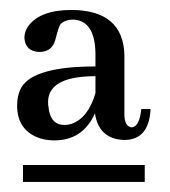

<svg xmlns="http://www.w3.org/2000/svg" viewBox="-20 -606 344 388"><path d="M272.5 -238.3H26.4V-272.5H272.5ZM110.4 -353.5C114.9 -353.5 119.5 -354.2 124 -355.5C146.8 -363.3 163.1 -384.1 172.9 -418V-452.1C165.7 -452.1 158.2 -451.8 150.4 -451.2C101.6 -447.3 77.1 -430 77.1 -399.4C77.1 -396.2 77.5 -392.6 78.1 -388.7C80.7 -365.2 91.5 -353.5 110.4 -353.5ZM284.2 -385.7V-383.8C281.6 -343.4 264 -323.2 231.4 -323.2C227.5 -323.2 223.6 -323.6 219.7 -324.2C192.4 -328.8 176.4 -346.4 171.9 -377C171.9 -376.3 171.5 -375.7 170.9 -375C154.6 -339.8 127.6 -322.3 89.8 -322.3C80.1 -322.3 70.6 -323.6 61.5 -326.2C30.3 -336.6 14.6 -358.7 14.6 -392.6C14.6 -406.9 17.6 -419.3 23.4 -429.7C40.4 -457.7 90.2 -471.7 172.9 -471.7V-498C172.2 -542.3 157.2 -565.1 127.9 -566.4C117.5 -566.4 109 -563.5 102.5 -557.6C99.9 -554.4 96.4 -543.6 91.8 -525.4C87.2 -509.1 76.5 -501 59.6 -501C40.7 -501.6 30.6 -511.1 29.3 -529.3C29.3 -537.1 31.6 -544.6 36.1 -551.8C51.8 -574.5 81.4 -585.9 125 -585.9C194.7 -585.3 230.1 -554.7 231.4 -494.1V-375C231.4 -358.7 236.3 -349.9 246.1 -348.6C256.5 -349.3 263 -361.7 265.6 -385.7Z"/></svg>

Font: Abhaya Libre
Style: Regular
Weight: 400
Designer: Pushpananda Ekanayake, Sol Matas, Pathum Egodawatta
Foundry: Mooniak
Version: Version 1.041; ; ttfautohint (v1.5)